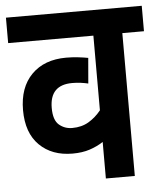

<svg xmlns="http://www.w3.org/2000/svg" viewBox="-48 -664 598 707"><g transform="rotate(-5 251.0 -311.0)"><path d="M502 -528H422V0H315V-135Q292 -120 264.5 -111Q237 -102 201 -102Q125 -102 79 -147.5Q33 -193 33 -277Q33 -361 80 -408.5Q127 -456 208 -456Q230 -456 252 -453.5Q274 -451 289 -448L281 -354Q268 -357 253.5 -359Q239 -361 222 -361Q139 -361 139 -276Q139 -231 159.5 -213.5Q180 -196 208 -196Q243 -196 269 -211.5Q295 -227 315 -252V-528H0V-622H502Z"/></g></svg>

Font: Noto Sans Devanagari Condensed SemiBold
Style: Regular
Weight: 600
Width: 3
Designer: Jelle Bosma - Monotype Design Team
Foundry: Monotype Imaging Inc.
Version: Version 2.004; ttfautohint (v1.8.4.7-5d5b)